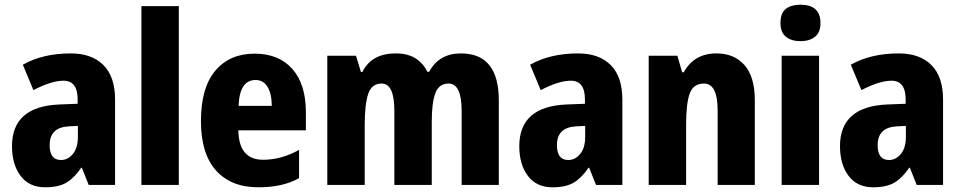

<svg xmlns="http://www.w3.org/2000/svg" viewBox="-20 -786 4083 816"><path d="M311 -251V-204Q311 -158 290 -132Q269 -106 239 -106Q191 -106 191 -169Q191 -245 273 -249ZM281 -559Q162 -559 77 -511L122 -403Q199 -443 250 -443Q310 -443 310 -363V-345L233 -342Q31 -334 31 -165Q31 -87 67.5 -38.5Q104 10 172 10Q229 10 262.5 -10Q296 -30 325 -73H328L357 0H469V-363Q469 -460 419.5 -509.5Q370 -559 281 -559Z M740 0H581V-760H740Z M1062 -558Q956 -558 895 -485.5Q834 -413 834 -271Q834 -133 898 -61.5Q962 10 1078 10Q1183 10 1251 -29V-149Q1176 -107 1098 -107Q995 -107 993 -232H1280V-309Q1280 -428 1222.5 -493Q1165 -558 1062 -558ZM1066 -446Q1100 -446 1117.5 -416Q1135 -386 1135 -336H994Q998 -446 1066 -446Z M1939 -559Q1846 -559 1804 -481H1796Q1779 -517 1746 -538Q1713 -559 1662 -559Q1559 -559 1520 -480H1514L1493 -549H1371V0H1530V-254Q1530 -341 1544.5 -386Q1559 -431 1602 -431Q1656 -431 1656 -315V0H1815V-270Q1815 -350 1830.5 -390.5Q1846 -431 1886 -431Q1942 -431 1942 -315V0H2100V-359Q2100 -559 1939 -559Z M2467 -251V-204Q2467 -158 2446 -132Q2425 -106 2395 -106Q2347 -106 2347 -169Q2347 -245 2429 -249ZM2437 -559Q2318 -559 2233 -511L2278 -403Q2355 -443 2406 -443Q2466 -443 2466 -363V-345L2389 -342Q2187 -334 2187 -165Q2187 -87 2223.5 -38.5Q2260 10 2328 10Q2385 10 2418.5 -10Q2452 -30 2481 -73H2484L2513 0H2625V-363Q2625 -460 2575.5 -509.5Q2526 -559 2437 -559Z M3025 -559Q2930 -559 2886 -479H2879L2859 -549H2737V0H2896V-256Q2896 -347 2911.5 -389Q2927 -431 2972 -431Q3030 -431 3030 -316V0H3188V-359Q3188 -460 3144 -509.5Q3100 -559 3025 -559Z M3382 -766Q3343 -766 3320 -748.5Q3297 -731 3297 -688Q3297 -648 3320.5 -629.5Q3344 -611 3382 -611Q3420 -611 3443.5 -629.5Q3467 -648 3467 -688Q3467 -766 3382 -766ZM3461 -549H3302V0H3461Z M3830 -251V-204Q3830 -158 3809 -132Q3788 -106 3758 -106Q3710 -106 3710 -169Q3710 -245 3792 -249ZM3800 -559Q3681 -559 3596 -511L3641 -403Q3718 -443 3769 -443Q3829 -443 3829 -363V-345L3752 -342Q3550 -334 3550 -165Q3550 -87 3586.5 -38.5Q3623 10 3691 10Q3748 10 3781.5 -10Q3815 -30 3844 -73H3847L3876 0H3988V-363Q3988 -460 3938.5 -509.5Q3889 -559 3800 -559Z"/></svg>

Font: Noto Sans Display SemiCondensed Extra
Style: Regular
Weight: 800
Width: 4
Designer: Monotype Design Team
Foundry: Monotype Imaging Inc.
Version: Version 1.900